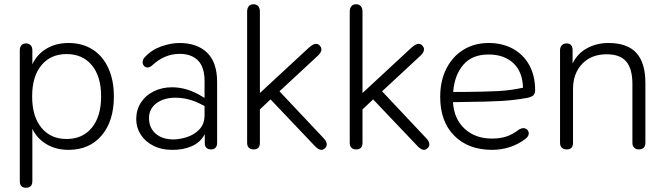

<svg xmlns="http://www.w3.org/2000/svg" viewBox="-20 -696 3131 902"><path d="M73 155V-460Q73 -475 80.5 -483.5Q88 -492 102 -492Q116 -492 124 -483.5Q132 -475 132 -460V-394Q154 -441 198.5 -467.5Q243 -494 302 -494Q367 -494 415 -463.5Q463 -433 489 -376Q515 -319 515 -243Q515 -127 457.5 -59.5Q400 8 302 8Q243 8 198.5 -18.5Q154 -45 132 -91V155Q132 186 102 186Q73 186 73 155ZM455 -243Q455 -337 411.5 -389.5Q368 -442 293 -442Q218 -442 174.5 -389.5Q131 -337 131 -243Q131 -149 174.5 -96Q218 -43 293 -43Q368 -43 411.5 -96Q455 -149 455 -243Z M620 -136Q620 -180 642 -214Q664 -248 702.5 -267Q741 -286 788 -286Q862 -286 934 -240L941 -236V-315Q941 -381 910 -412Q879 -443 824 -443Q753 -443 695 -389Q684 -379 673 -379Q663 -379 656.5 -386.5Q650 -394 650 -404Q650 -417 661 -428Q692 -462 737.5 -478Q783 -494 823 -494Q906 -494 953 -448.5Q1000 -403 1000 -311V-24Q1000 -10 992.5 -2Q985 6 972 6Q958 6 950 -1.5Q942 -9 942 -23V-66Q922 -27 880.5 -9Q839 9 787 8Q738 8 700 -11.5Q662 -31 641 -64Q620 -97 620 -136ZM795 -41Q823 -41 857 -51.5Q891 -62 916 -87.5Q941 -113 941 -155V-198L925 -206Q866 -237 804 -237Q750 -237 715 -211Q680 -185 680 -141Q680 -96 711 -68.5Q742 -41 795 -41Z M1141 -25V-641Q1141 -658 1149 -667Q1157 -676 1171 -676Q1185 -676 1193 -667Q1201 -658 1201 -641V-259L1431 -472Q1451 -490 1465 -490Q1474 -490 1481 -483Q1490 -474 1490 -464Q1490 -451 1475 -436L1293 -267L1502 -45Q1515 -31 1515 -18Q1515 -8 1508 -1Q1499 8 1490 8Q1477 8 1461 -8L1251 -229L1201 -182V-25Q1201 6 1171 6Q1157 6 1149 -2Q1141 -10 1141 -25Z M1623 -25V-641Q1623 -658 1631 -667Q1639 -676 1653 -676Q1667 -676 1675 -667Q1683 -658 1683 -641V-259L1913 -472Q1933 -490 1947 -490Q1956 -490 1963 -483Q1972 -474 1972 -464Q1972 -451 1957 -436L1775 -267L1984 -45Q1997 -31 1997 -18Q1997 -8 1990 -1Q1981 8 1972 8Q1959 8 1943 -8L1733 -229L1683 -182V-25Q1683 6 1653 6Q1639 6 1631 -2Q1623 -10 1623 -25Z M2048 -241Q2048 -316 2077 -373.5Q2106 -431 2157.5 -462.5Q2209 -494 2276 -494Q2340 -494 2389.5 -467Q2439 -440 2466.5 -390Q2494 -340 2494 -273Q2494 -255 2485 -247.5Q2476 -240 2456 -236Q2396 -225 2332 -221.5Q2268 -218 2164 -217L2108 -216Q2113 -137 2163 -91Q2213 -45 2291 -45Q2329 -45 2358.5 -54.5Q2388 -64 2419 -88Q2430 -94 2438 -94Q2449 -94 2456.5 -87Q2464 -80 2464 -69Q2464 -56 2450 -45Q2419 -20 2378 -6Q2337 8 2292 8Q2180 8 2114 -58.5Q2048 -125 2048 -241ZM2155 -264Q2257 -265 2317.5 -268Q2378 -271 2437 -284Q2435 -359 2391.5 -399.5Q2348 -440 2275 -440Q2198 -440 2156.5 -391.5Q2115 -343 2109 -264Z M2611 -25V-460Q2611 -475 2619.5 -483.5Q2628 -492 2642 -492Q2670 -492 2670 -460V-398Q2693 -445 2738 -469.5Q2783 -494 2839 -494Q2927 -494 2969.5 -447.5Q3012 -401 3012 -306V-25Q3012 -10 3004 -2Q2996 6 2982 6Q2968 6 2959.5 -2Q2951 -10 2951 -25V-301Q2951 -373 2922 -407Q2893 -441 2830 -441Q2758 -441 2715 -396Q2672 -351 2672 -277V-25Q2672 6 2642 6Q2628 6 2619.5 -2Q2611 -10 2611 -25Z"/></svg>

Font: SN Pro Light
Style: Regular
Weight: 300
Designer: Tobias Whetton
Foundry: Supernotes
Version: Version 1.002